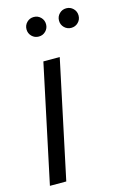

<svg xmlns="http://www.w3.org/2000/svg" viewBox="-111 -763 531 816"><g transform="rotate(-15 154.5 -355.5)"><path d="M186 -518 76 0H4L114 -518ZM92.5 -637.5Q80 -650 80 -668Q80 -686 92.5 -698.5Q105 -711 123 -711Q141 -711 153.5 -698.5Q166 -686 166 -668Q166 -650 153.5 -637.5Q141 -625 123 -625Q105 -625 92.5 -637.5ZM235.5 -637.5Q223 -650 223 -668Q223 -686 235.5 -698.5Q248 -711 266 -711Q284 -711 296.5 -698.5Q309 -686 309 -668Q309 -650 296.5 -637.5Q284 -625 266 -625Q248 -625 235.5 -637.5Z"/></g></svg>

Font: Nacelle Light
Style: Italic
Weight: 300
Italic angle: -12°
Designer: Sora Sagano
Foundry: Sora Sagano
Version: Version 1.000;FEAKit 1.0